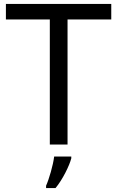

<svg xmlns="http://www.w3.org/2000/svg" viewBox="-20 -734 596 975"><path d="M323 0V-635H545V-714H10V-635H233V0ZM342 70V61H255C250 104 229 176 214 209V221H262C298 178 333 106 342 70Z"/></svg>

Font: Noto Sans Mro
Style: Regular
Weight: 400
Designer: Monotype Design Team
Foundry: Monotype Imaging Inc.
Version: Version 2.001